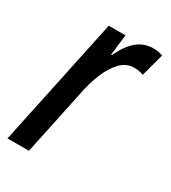

<svg xmlns="http://www.w3.org/2000/svg" viewBox="-144 -624 620 698"><g transform="rotate(30 166.0 -274.5)"><path d="M-2 0 112 -539H182L172 -452H175Q198 -501 227 -525Q256 -549 296 -549Q314 -549 334 -542L308 -446Q291 -453 269 -453Q236 -453 211.5 -427Q187 -401 171 -361Q155 -321 147 -280L88 0Z"/></g></svg>

Font: Noto Sans ExtraCondensed Medium
Style: Italic
Weight: 500
Width: 2
Italic angle: -12°
Designer: Monotype Design Team
Foundry: Monotype Imaging Inc.
Version: Version 2.013; ttfautohint (v1.8.4.7-5d5b)